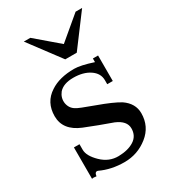

<svg xmlns="http://www.w3.org/2000/svg" viewBox="-174 -770 763 867"><g transform="rotate(-30 207.0 -336.5)"><path d="M391 -141Q391 -192 343 -225Q307 -247 230.5 -274.5Q154 -302 143 -310Q119 -324 114 -353Q110 -382 129 -406Q153 -433 204.5 -433Q256 -433 289.5 -410.5Q323 -388 323 -352V-331H352V-464H325V-445Q261 -466 228 -466Q151 -466 103 -434Q45 -397 45 -324Q45 -251 128 -217Q195 -190 266 -165Q318 -143 318 -104Q318 -65 287 -45Q256 -25 206 -24Q156 -23 117.5 -60.5Q79 -98 79 -130V-159H50V5Q56 2 73 5Q76 -19 92 -13Q147 13 215.5 13Q284 13 337.5 -29.5Q391 -72 391 -141ZM397 -686 275 -523H215L93 -686H127L244 -586L363 -686Z"/></g></svg>

Font: GFS Didot
Style: Regular
Weight: 400
Designer: Takis Katsoulidis and George D. Matthiopoulos
Foundry: Takis Katsoulidis and George D. Matthiopoulos
Version: Version 1.0